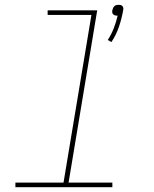

<svg xmlns="http://www.w3.org/2000/svg" viewBox="-20 -778 640 798"><path d="M443 -603 428 -612Q443 -635 453 -661Q463 -687 469 -713Q468 -713 467.5 -713Q467 -713 466 -713Q461 -713 457 -714.5Q453 -716 450 -719Q447 -722 446.5 -726.5Q446 -731 447 -736Q448 -740 450 -744.5Q452 -749 455.5 -752.5Q459 -756 464 -757Q469 -758 473 -758Q478 -758 482 -757Q486 -756 489 -752.5Q492 -749 492.5 -744.5Q493 -740 492 -736Q486 -701 474.5 -667Q463 -633 443 -603ZM44 0V-19H244L360 -716H178V-735H384L265 -19H447V0Z"/></svg>

Font: Iosevka Curly ThExObl
Style: Regular
Weight: 100
Width: 7
Italic angle: -9°
Monospace: yes
Designer: Belleve Invis
Foundry: Belleve Invis
Version: Version 11.1.0; ttfautohint (v1.8.3)